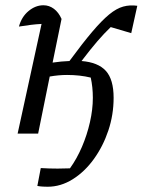

<svg xmlns="http://www.w3.org/2000/svg" viewBox="-20 -508 543 730"><path d="M47 0 138 -417Q117 -416 97.5 -413.5Q78 -411 52 -407Q62 -444 88.5 -466Q115 -488 145 -488Q167 -488 185 -474.5Q203 -461 214 -436L180 -270Q214 -275 244 -276Q294 -344 330.5 -387Q367 -430 395 -453Q423 -476 448.5 -483Q474 -490 502 -486L479 -382L401 -405Q376 -381 350.5 -351.5Q325 -322 290 -276Q353 -271 382.5 -238.5Q412 -206 412 -136Q412 -72 392 -12Q372 48 337 96.5Q302 145 256.5 173.5Q211 202 161 202Q155 202 144 201.5Q133 201 122 199L135 131Q151 132 167 132.5Q183 133 199 133Q211 133 222.5 132.5Q234 132 246 132Q272 96 291.5 50.5Q311 5 322 -43.5Q333 -92 333 -136Q333 -177 325 -213Q284 -223 235 -223Q203 -223 169 -217L125 0Z"/></svg>

Font: Piazzolla
Style: Italic
Weight: 400
Italic angle: -11.3°
Designer: Juan Pablo del Peral
Foundry: Huerta Tipografica
Version: Version 1.330